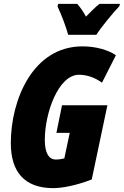

<svg xmlns="http://www.w3.org/2000/svg" viewBox="-20 -964 641 994"><path d="M333 -784H479C502 -821 566 -899 598 -932L601 -944H495C477 -930 454 -908 425 -878C410 -906 394 -928 380 -944H281L278 -930C299 -886 321 -827 333 -784ZM256 10C303 10 379 -5 455 -35L536 -419H301L272 -276H341L313 -144C298 -140 283 -138 270 -138C232 -138 212 -173 212 -240C212 -379 282 -577 389 -577C431 -577 472 -562 508 -536L580 -678C542 -705 476 -724 407 -724C150 -724 36 -447 36 -223C36 -76 105 10 256 10Z"/></svg>

Font: Noto Sans UI Condensed Black
Style: Italic
Weight: 900
Width: 3
Italic angle: -192°
Designer: Monotype Design Team
Foundry: Monotype Imaging Inc.
Version: Version 1.901